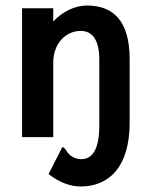

<svg xmlns="http://www.w3.org/2000/svg" viewBox="-20 -497 540 696"><path d="M173 0V-270C173 -338 217 -385 273 -385C313 -385 340 -354 340 -282V-43C340 40 318 80 274 80C249 80 232 65 226 57C218 46 216 39 206 36L156 134C195 164 234 179 272 179C374 179 450 110 450 -53V-283C450 -423 389 -477 295 -477C251 -477 205 -454 173 -419V-467H60V0Z"/></svg>

Font: Inconsolata
Style: Bold
Weight: 700
Monospace: yes
Designer: Raph Levien, Kirill Tkachev(cyreal.org)
Foundry: Raph Levien, Kirill Tkachev(cyreal.org)
Version: Version 1.014